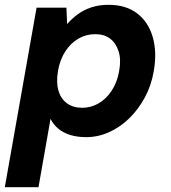

<svg xmlns="http://www.w3.org/2000/svg" viewBox="-36 -558 711 798"><path d="M-16 220 116 -526H240L243 -458Q262 -480 287 -498.5Q312 -517 344 -527.5Q376 -538 415 -538Q488 -538 534.5 -502Q581 -466 599 -403.5Q617 -341 603 -262Q593 -203 566 -153Q539 -103 501 -66Q463 -29 417 -8.5Q371 12 323 12Q285 12 256 3Q227 -6 206.5 -23Q186 -40 174 -64L124 220ZM306 -110Q342 -110 374 -128.5Q406 -147 428.5 -181.5Q451 -216 459 -262Q468 -310 457 -344.5Q446 -379 421.5 -397.5Q397 -416 360 -416Q322 -416 290 -397.5Q258 -379 235.5 -344.5Q213 -310 205 -263Q197 -216 207 -181.5Q217 -147 242.5 -128.5Q268 -110 306 -110Z"/></svg>

Font: DM Sans 9pt ExtraBold
Style: Italic
Weight: 800
Italic angle: -10°
Version: Version 4.004;gftools[0.9.30]